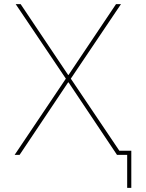

<svg xmlns="http://www.w3.org/2000/svg" viewBox="-20 -750 707 930"><path d="M312 -351H310L75 0H51L299 -369L56 -730H80L310 -387H312L542 -730H566L323 -369L558 -20H616V160H596V0H571H547H546V-1Z"/></svg>

Font: M PLUS 1p Thin
Style: Regular
Weight: 250
Version: Version 1.062